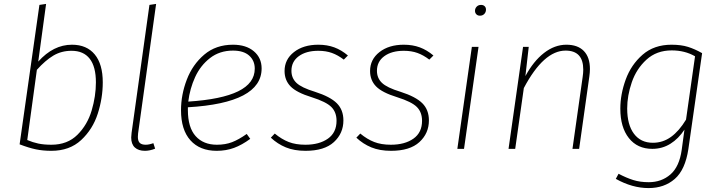

<svg xmlns="http://www.w3.org/2000/svg" viewBox="-20 -759 3676 979"><path d="M504 -339Q504 -259 478.5 -179.5Q453 -100 394 -45Q335 10 242 10Q199 10 163 2.5Q127 -5 80 -23L181 -734L215 -739L175 -445Q252 -531 347 -531Q422 -531 463 -481.5Q504 -432 504 -339ZM168 -403 119 -45Q147 -33 175.5 -27Q204 -21 242 -21Q324 -21 375 -72Q426 -123 447.5 -196Q469 -269 469 -339Q469 -419 437.5 -459.5Q406 -500 345 -500Q293 -500 252 -475.5Q211 -451 168 -403Z M684 -78Q683 -72 683 -61Q683 -40 692.5 -30.5Q702 -21 723 -21Q740 -21 762 -29L771 -1Q744 10 719 10Q686 10 667.5 -7Q649 -24 649 -58Q649 -64 651 -82L742 -734L776 -739Z M938 -212V-198Q938 -109 977.5 -65Q1017 -21 1086 -21Q1129 -21 1163 -34Q1197 -47 1238 -76L1256 -51Q1214 -20 1173.5 -5Q1133 10 1085 10Q999 10 951 -43.5Q903 -97 903 -197Q903 -276 932.5 -353Q962 -430 1021.5 -480.5Q1081 -531 1168 -531Q1235 -531 1274.5 -497.5Q1314 -464 1314 -410Q1314 -234 938 -212ZM940 -241Q1110 -252 1194.5 -293.5Q1279 -335 1279 -409Q1279 -450 1250.5 -475.5Q1222 -501 1168 -501Q1100 -501 1051 -463Q1002 -425 975 -366Q948 -307 940 -241Z M1754 -476 1733 -455Q1703 -478 1672.5 -489Q1642 -500 1603 -500Q1541 -500 1503.5 -472.5Q1466 -445 1466 -398Q1466 -361 1491.5 -336.5Q1517 -312 1586 -291Q1664 -266 1697.5 -232.5Q1731 -199 1731 -145Q1731 -79 1682.5 -34.5Q1634 10 1538 10Q1480 10 1437.5 -7.5Q1395 -25 1361 -57L1381 -78Q1416 -49 1452 -35Q1488 -21 1537 -21Q1608 -21 1652 -52Q1696 -83 1696 -143Q1696 -187 1669.5 -213.5Q1643 -240 1570 -263Q1492 -287 1461.5 -318.5Q1431 -350 1431 -397Q1431 -456 1479 -493.5Q1527 -531 1603 -531Q1648 -531 1684.5 -517.5Q1721 -504 1754 -476Z M2190 -476 2169 -455Q2139 -478 2108.5 -489Q2078 -500 2039 -500Q1977 -500 1939.5 -472.5Q1902 -445 1902 -398Q1902 -361 1927.5 -336.5Q1953 -312 2022 -291Q2100 -266 2133.5 -232.5Q2167 -199 2167 -145Q2167 -79 2118.5 -34.5Q2070 10 1974 10Q1916 10 1873.5 -7.5Q1831 -25 1797 -57L1817 -78Q1852 -49 1888 -35Q1924 -21 1973 -21Q2044 -21 2088 -52Q2132 -83 2132 -143Q2132 -187 2105.5 -213.5Q2079 -240 2006 -263Q1928 -287 1897.5 -318.5Q1867 -350 1867 -397Q1867 -456 1915 -493.5Q1963 -531 2039 -531Q2084 -531 2120.5 -517.5Q2157 -504 2190 -476Z M2346 0H2312L2386 -520H2420ZM2402 -704Q2402 -716 2410.5 -725Q2419 -734 2433 -734Q2444 -734 2451 -727.5Q2458 -721 2458 -710Q2458 -697 2449.5 -688Q2441 -679 2427 -679Q2416 -679 2409 -686Q2402 -693 2402 -704Z M2988 -407Q2988 -390 2985 -369L2933 0H2899L2951 -367Q2954 -387 2954 -404Q2954 -501 2864 -501Q2752 -501 2651 -310L2607 0H2573L2647 -520H2676L2659 -371Q2700 -447 2754 -489Q2808 -531 2868 -531Q2926 -531 2957 -499Q2988 -467 2988 -407Z M3560 -488 3490 1Q3474 107 3420.5 153.5Q3367 200 3287 200Q3204 200 3120 153L3134 127Q3174 148 3209 159Q3244 170 3288 170Q3353 170 3398.5 130.5Q3444 91 3456 5L3470 -98Q3440 -52 3398.5 -26Q3357 0 3306 0Q3230 0 3186.5 -55Q3143 -110 3143 -205Q3143 -278 3170.5 -353.5Q3198 -429 3256.5 -480Q3315 -531 3404 -531Q3453 -531 3488 -520Q3523 -509 3560 -488ZM3178 -206Q3178 -123 3212.5 -77Q3247 -31 3309 -31Q3360 -31 3401.5 -61Q3443 -91 3478 -149L3524 -472Q3472 -502 3405 -502Q3328 -502 3276.5 -455Q3225 -408 3201.5 -339.5Q3178 -271 3178 -206Z"/></svg>

Font: FiraGO UltraLight
Style: Italic
Weight: 200
Italic angle: -8°
Designer: bBox Type GmbH
Foundry: bBox Type GmbH
Version: Version 1.001